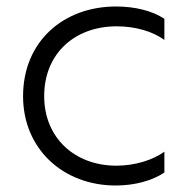

<svg xmlns="http://www.w3.org/2000/svg" viewBox="-20 -561 570 591"><path d="M486 -503C449 -528 395 -541 337 -541C175 -541 51 -433 51 -265C51 -102 175 10 336 10C395 10 449 -5 486 -30V-94C451 -69 397 -51 338 -51C211 -51 116 -136 116 -265C116 -397 211 -480 339 -480C397 -480 451 -464 486 -438Z"/></svg>

Font: Roundo
Style: Regular
Weight: 400
Designer: Shiva Nallaperumal
Foundry: Indian Type Foundry
Version: Version 2.000